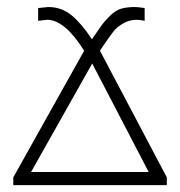

<svg xmlns="http://www.w3.org/2000/svg" viewBox="-20 -538 522 558"><path d="M18.6 0V-22.5L224.6 -390.6Q168 -480.5 117.2 -480.5Q114.3 -480.5 90.8 -477.5V-514.6Q117.2 -517.6 120.1 -517.6Q159.2 -517.6 188.5 -493.2Q217.8 -468.8 247.1 -423.8Q267.6 -454.1 275.4 -464.8Q283.2 -475.6 299.3 -491.7Q315.4 -507.8 332 -512.7Q348.6 -517.6 372.1 -517.6Q379.9 -517.6 400.4 -514.6V-477.5Q385.7 -480.5 377.9 -480.5Q355.5 -480.5 337.4 -469.7Q319.3 -459 309.1 -445.8Q298.8 -432.6 278.3 -402.3Q273.4 -394.5 270.5 -390.6L464.8 -22.5V0ZM70.3 -38.1H412.1L248 -353.5Z"/></svg>

Font: Gothic A1 ExtraLight
Style: Regular
Weight: 275
Designer: HanYang I&C Co.,Ltd.
Foundry: HanYang I&C Co.,Ltd.
Version: Version 2.50